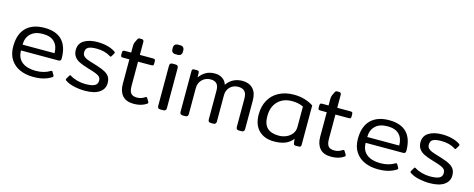

<svg xmlns="http://www.w3.org/2000/svg" viewBox="-34 -1304 4795 1944"><g transform="rotate(15 2363.5 -332.5)"><path d="M47 -231Q47 -361 114.5 -428Q182 -495 306 -495Q429 -495 491 -430.5Q553 -366 553 -239Q553 -212 527 -212H134Q134 -133 186 -92Q238 -51 330 -51Q417 -51 480 -90Q486 -93 489 -93Q495 -93 498 -86L517 -53Q519 -50 519 -45Q519 -38 511 -33Q471 -8 425.5 3.5Q380 15 321 15Q246 15 184 -11Q122 -37 84.5 -92.5Q47 -148 47 -231ZM469 -273Q469 -348 428 -389.5Q387 -431 306 -431Q223 -431 178.5 -388Q134 -345 134 -273Z M658 -34Q648 -40 648 -46Q648 -49 651 -55L672 -91Q677 -99 681 -99Q682 -99 690 -95Q721 -75 764 -63.5Q807 -52 849 -52Q915 -52 946 -67.5Q977 -83 977 -120Q977 -144 964.5 -158.5Q952 -173 923.5 -184.5Q895 -196 833 -214Q776 -231 742 -248Q708 -265 688 -292.5Q668 -320 668 -362Q668 -428 721.5 -461.5Q775 -495 862 -495Q918 -495 966 -482.5Q1014 -470 1047 -448Q1057 -442 1057 -435Q1057 -432 1054 -426L1034 -393Q1030 -386 1026 -386Q1021 -386 1016 -390Q957 -428 870 -428Q810 -428 783 -413Q756 -398 756 -360Q756 -336 769.5 -321.5Q783 -307 806 -297.5Q829 -288 877 -274L916 -262Q974 -244 1006.5 -225Q1039 -206 1053 -181Q1067 -156 1067 -118Q1067 -58 1015 -21.5Q963 15 863 15Q807 15 751.5 3Q696 -9 658 -34Z M1217 -152V-409H1152Q1136 -409 1131 -413.5Q1126 -418 1126 -433V-454Q1126 -469 1131 -474.5Q1136 -480 1152 -480H1217V-550Q1217 -569 1222.5 -584Q1228 -599 1242 -626Q1247 -634 1251 -637Q1255 -640 1264 -640H1284Q1297 -640 1302.5 -633.5Q1308 -627 1308 -614V-480H1445Q1461 -480 1466 -474.5Q1471 -469 1471 -454V-433Q1471 -418 1466 -413.5Q1461 -409 1445 -409H1308V-155Q1308 -102 1326.5 -78.5Q1345 -55 1390 -55Q1415 -55 1434 -61.5Q1453 -68 1474 -82Q1480 -85 1483 -85Q1488 -85 1492 -78L1513 -44Q1516 -38 1516 -34Q1516 -27 1508 -22Q1455 15 1375 15Q1295 15 1256 -29.5Q1217 -74 1217 -152Z M1611 -620V-640Q1611 -657 1622 -668.5Q1633 -680 1652 -680H1680Q1699 -680 1710 -668.5Q1721 -657 1721 -640V-620Q1721 -603 1710 -591.5Q1699 -580 1680 -580H1652Q1633 -580 1622 -591.5Q1611 -603 1611 -620ZM1621 -30V-450Q1621 -465 1628 -472.5Q1635 -480 1651 -480H1681Q1712 -480 1712 -450V-30Q1712 0 1681 0H1651Q1635 0 1628 -7.5Q1621 -15 1621 -30Z M1855 -30V-455Q1855 -469 1859.5 -474.5Q1864 -480 1878 -480H1909Q1920 -480 1924.5 -475Q1929 -470 1930 -459L1931 -411Q1960 -451 1999 -473Q2038 -495 2093 -495Q2137 -495 2171 -473Q2205 -451 2217 -410Q2243 -450 2285 -472.5Q2327 -495 2382 -495Q2450 -495 2491 -453.5Q2532 -412 2532 -329V-30Q2532 0 2501 0H2475Q2459 0 2452 -7.5Q2445 -15 2445 -30V-324Q2445 -379 2422.5 -402.5Q2400 -426 2355 -426Q2304 -426 2270 -392.5Q2236 -359 2236 -306V-30Q2236 0 2206 0H2181Q2165 0 2158 -7.5Q2151 -15 2151 -30V-331Q2151 -380 2130 -403Q2109 -426 2066 -426Q2013 -426 1977.5 -391Q1942 -356 1942 -301V-30Q1942 -15 1935 -7.5Q1928 0 1912 0H1886Q1855 0 1855 -30Z M2626 -210Q2626 -295 2661.5 -359.5Q2697 -424 2764 -459.5Q2831 -495 2921 -495Q2984 -495 3037 -478.5Q3090 -462 3126 -437V-25Q3126 -12 3120 -6Q3114 0 3100 0H3069Q3058 0 3053 -5Q3048 -10 3046 -21L3041 -65Q3009 -23 2961 -4Q2913 15 2844 15Q2744 15 2685 -43.5Q2626 -102 2626 -210ZM3038 -187V-402Q2988 -427 2919 -427Q2827 -427 2771 -370.5Q2715 -314 2715 -215Q2715 -132 2755.5 -93Q2796 -54 2878 -54Q2918 -54 2955 -70Q2992 -86 3015 -116.5Q3038 -147 3038 -187Z M3286 -152V-409H3221Q3205 -409 3200 -413.5Q3195 -418 3195 -433V-454Q3195 -469 3200 -474.5Q3205 -480 3221 -480H3286V-550Q3286 -569 3291.5 -584Q3297 -599 3311 -626Q3316 -634 3320 -637Q3324 -640 3333 -640H3353Q3366 -640 3371.5 -633.5Q3377 -627 3377 -614V-480H3514Q3530 -480 3535 -474.5Q3540 -469 3540 -454V-433Q3540 -418 3535 -413.5Q3530 -409 3514 -409H3377V-155Q3377 -102 3395.5 -78.5Q3414 -55 3459 -55Q3484 -55 3503 -61.5Q3522 -68 3543 -82Q3549 -85 3552 -85Q3557 -85 3561 -78L3582 -44Q3585 -38 3585 -34Q3585 -27 3577 -22Q3524 15 3444 15Q3364 15 3325 -29.5Q3286 -74 3286 -152Z M3660 -231Q3660 -361 3727.5 -428Q3795 -495 3919 -495Q4042 -495 4104 -430.5Q4166 -366 4166 -239Q4166 -212 4140 -212H3747Q3747 -133 3799 -92Q3851 -51 3943 -51Q4030 -51 4093 -90Q4099 -93 4102 -93Q4108 -93 4111 -86L4130 -53Q4132 -50 4132 -45Q4132 -38 4124 -33Q4084 -8 4038.5 3.5Q3993 15 3934 15Q3859 15 3797 -11Q3735 -37 3697.5 -92.5Q3660 -148 3660 -231ZM4082 -273Q4082 -348 4041 -389.5Q4000 -431 3919 -431Q3836 -431 3791.5 -388Q3747 -345 3747 -273Z M4271 -34Q4261 -40 4261 -46Q4261 -49 4264 -55L4285 -91Q4290 -99 4294 -99Q4295 -99 4303 -95Q4334 -75 4377 -63.5Q4420 -52 4462 -52Q4528 -52 4559 -67.5Q4590 -83 4590 -120Q4590 -144 4577.5 -158.5Q4565 -173 4536.5 -184.5Q4508 -196 4446 -214Q4389 -231 4355 -248Q4321 -265 4301 -292.5Q4281 -320 4281 -362Q4281 -428 4334.5 -461.5Q4388 -495 4475 -495Q4531 -495 4579 -482.5Q4627 -470 4660 -448Q4670 -442 4670 -435Q4670 -432 4667 -426L4647 -393Q4643 -386 4639 -386Q4634 -386 4629 -390Q4570 -428 4483 -428Q4423 -428 4396 -413Q4369 -398 4369 -360Q4369 -336 4382.5 -321.5Q4396 -307 4419 -297.5Q4442 -288 4490 -274L4529 -262Q4587 -244 4619.5 -225Q4652 -206 4666 -181Q4680 -156 4680 -118Q4680 -58 4628 -21.5Q4576 15 4476 15Q4420 15 4364.5 3Q4309 -9 4271 -34Z"/></g></svg>

Font: Mitr Light
Style: Regular
Weight: 300
Designer: Thanarat Vachiruckul
Foundry: Cadson Demak
Version: Version 1.003